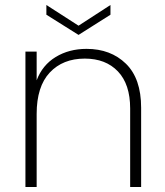

<svg xmlns="http://www.w3.org/2000/svg" viewBox="-20 -750 663 770"><path d="M327 -554Q424 -554 485 -494.5Q546 -435 546 -318V0H502V-315Q502 -412 453 -463.5Q404 -515 320 -515Q232 -515 179.5 -459Q127 -403 127 -293V0H82V-543H127V-428Q150 -489 203.5 -521.5Q257 -554 327 -554ZM423 -691 295 -610 166 -691V-730L295 -647L423 -730Z"/></svg>

Font: Fz Poppins ExtLt
Style: Regular
Weight: 200
Designer: Ninad Kale (Devanagari), Jonny Pinhorn (Latin)
Foundry: Indian Type Foundry
Version: Vit hóa bi Vntype.Com & FontZin.Com